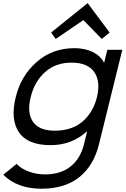

<svg xmlns="http://www.w3.org/2000/svg" viewBox="-26 -933 767 1168"><path d="M564 -343Q587 -438 547 -495Q507 -552 409 -552Q312 -552 248 -494.5Q184 -437 161 -343Q137 -248 174 -193Q211 -138 307 -138Q411 -138 476 -193.5Q541 -249 564 -343ZM627 -630H718L576 -55Q544 75 456 145Q368 215 227 215Q79 215 -6 130L75 64Q103 94 150 111Q197 128 248 128Q342 128 402.5 80.5Q463 33 485 -56L504 -133H502Q410 -50 282 -50Q142 -50 89 -128.5Q36 -207 70 -343Q101 -471 196.5 -555.5Q292 -640 427 -640Q490 -640 537.5 -617Q585 -594 606 -553H608ZM508 -913 641 -735 593 -696 482 -810H480L313 -696L285 -735L506 -913Z"/></svg>

Font: Sinkin Sans 400 Italic
Style: Italic
Weight: 400
Italic angle: -112°
Designer: Keith Bates
Foundry: K-Type
Version: Sinkin Sans (version 1.0)  by Keith Bates   •   © 2014   www